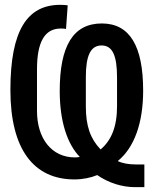

<svg xmlns="http://www.w3.org/2000/svg" viewBox="-20 -730 640 794"><path d="M577 -50H540C511 -50 485 -55 467 -64C536 -120 572 -223 572 -355C572 -539 517 -633 401 -633C282 -633 227 -539 227 -354C227 -228 258 -135 310 -81C305 -80 297 -79 290 -79C193 -79 133 -158 133 -271V-443C133 -555 164 -612 231 -612C239 -612 246 -612 253 -610L260 -708C254 -709 241 -710 229 -710C93 -710 23 -605 23 -358C23 -113 119 12 288 12C322 12 356 5 382 -6C430 27 485 44 540 44H577ZM335 -411C335 -499 354 -542 400 -542C446 -542 464 -499 464 -409V-291C464 -205 440 -149 396 -112C353 -157 335 -210 335 -290Z"/></svg>

Font: IBM Plex Mono Medm
Style: Regular
Weight: 500
Monospace: yes
Designer: Mike Abbink, Paul van der Laan, Pieter van Rosmalen
Foundry: Bold Monday
Version: Version 2.004